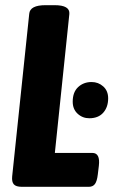

<svg xmlns="http://www.w3.org/2000/svg" viewBox="-20 -722 438 742"><path d="M65 0Q42 0 33.5 -9.5Q25 -19 27 -40L93 -669Q96 -702 156 -702H191Q251 -702 248 -668L192 -131H337Q368 -131 362 -81L358 -48Q355 -22 347 -11Q339 0 323 0ZM325 -265Q299 -265 280 -282.5Q261 -300 261 -329Q261 -366 282 -385.5Q303 -405 334 -405Q360 -405 379 -388Q398 -371 398 -342Q398 -308 379 -286.5Q360 -265 325 -265Z"/></svg>

Font: Asap Condensed
Style: Bold Italic
Weight: 700
Width: 3
Italic angle: -6°
Designer: Pablo Cosgaya
Foundry: Omnibus-Type
Version: Version 3.001; ttfautohint (v1.8.4.7-5d5b)